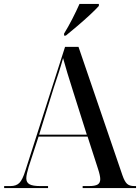

<svg xmlns="http://www.w3.org/2000/svg" viewBox="-20 -951 708 971"><path d="M1 0V-10H33Q62 -10 78 -26Q94 -42 108 -87L309 -714H377L599 -65Q610 -33 622.5 -21.5Q635 -10 659 -10H668V0H398V-10H430Q461 -10 474 -18Q487 -26 487 -45Q487 -54 484 -67.5Q481 -81 476 -96L423 -260H175L125 -107Q120 -90 116.5 -75Q113 -60 113 -49Q113 -28 129.5 -19Q146 -10 183 -10H223V0ZM178 -270H419L350 -488Q333 -541 320.5 -582.5Q308 -624 299 -657Q288 -617 277.5 -585Q267 -553 252 -508ZM304 -781Q325 -815 346 -856Q367 -897 382 -931H480V-921Q465 -904 435.5 -876.5Q406 -849 372.5 -820.5Q339 -792 313 -771H304Z"/></svg>

Font: Noto Serif Display SemiCondensed Medium
Style: Regular
Weight: 500
Width: 4
Designer: Monotype Design Team
Foundry: Monotype Imaging Inc.
Version: Version 2.009